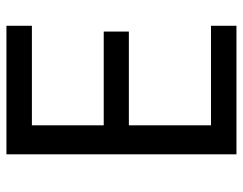

<svg xmlns="http://www.w3.org/2000/svg" viewBox="-99 -655 754 596"><g transform="rotate(-90 278.0 -357.0)"><path d="M496 0H97V-714H496V-635H187V-412H478V-334H187V-79H496Z"/></g></svg>

Font: Noto Sans Tirhuta
Style: Regular
Weight: 400
Designer: Monotype Design Team
Foundry: Monotype Imaging Inc.
Version: Version 2.003; ttfautohint (v1.8.4.7-5d5b)